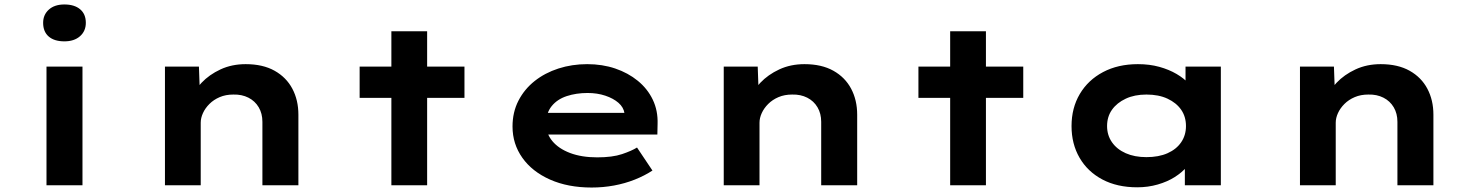

<svg xmlns="http://www.w3.org/2000/svg" viewBox="-20 -829 6608 859"><path d="M188 0V-531H349V0ZM268 -644Q223 -644 198 -665.5Q173 -687 173 -727Q173 -763 198.5 -786Q224 -809 268 -809Q313 -809 338.5 -787.5Q364 -766 364 -727Q364 -690 338 -667Q312 -644 268 -644Z M718 0V-531H870L875 -391L832 -381Q847 -422 881.5 -458.5Q916 -495 966.5 -518.5Q1017 -542 1079 -542Q1156 -542 1208.5 -512.5Q1261 -483 1288 -432Q1315 -381 1315 -316V0H1154V-284Q1154 -321 1137.5 -349Q1121 -377 1091.5 -392Q1062 -407 1024 -406Q990 -406 963 -394.5Q936 -383 917 -364Q898 -345 888 -323Q878 -301 878 -280V0H799Q761 0 741 0Q721 0 718 0Z M1731 0V-689H1891V0ZM1589 -391V-531H2058V-391Z M2627 10Q2521 10 2441 -25.5Q2361 -61 2317 -123Q2273 -185 2273 -263Q2273 -327 2299.5 -378.5Q2326 -430 2372 -466.5Q2418 -503 2478.5 -522.5Q2539 -542 2607 -542Q2675 -542 2732.5 -522.5Q2790 -503 2833.5 -467.5Q2877 -432 2900.5 -383Q2924 -334 2922 -274L2921 -227H2386L2363 -324H2791L2774 -302V-322Q2770 -349 2747 -369Q2724 -389 2688 -401Q2652 -413 2609 -413Q2558 -413 2515.5 -399Q2473 -385 2448 -354Q2423 -323 2423 -275Q2423 -232 2451 -198Q2479 -164 2530.5 -144.5Q2582 -125 2652 -125Q2720 -125 2763 -139.5Q2806 -154 2830 -169L2899 -66Q2864 -43 2820 -25.5Q2776 -8 2727 1Q2678 10 2627 10Z M3218 0V-531H3370L3375 -391L3332 -381Q3347 -422 3381.5 -458.5Q3416 -495 3466.5 -518.5Q3517 -542 3579 -542Q3656 -542 3708.5 -512.5Q3761 -483 3788 -432Q3815 -381 3815 -316V0H3654V-284Q3654 -321 3637.5 -349Q3621 -377 3591.5 -392Q3562 -407 3524 -406Q3490 -406 3463 -394.5Q3436 -383 3417 -364Q3398 -345 3388 -323Q3378 -301 3378 -280V0H3299Q3261 0 3241 0Q3221 0 3218 0Z M4231 0V-689H4391V0ZM4089 -391V-531H4558V-391Z M5068 9Q4978 9 4912 -26Q4846 -61 4810 -123Q4774 -185 4774 -265Q4774 -346 4811 -408.5Q4848 -471 4915 -506.5Q4982 -542 5071 -542Q5123 -542 5166.5 -530Q5210 -518 5244 -498Q5278 -478 5298 -455Q5318 -432 5323 -409L5284 -405V-531H5442V0H5281V-144L5314 -133Q5311 -108 5290 -83Q5269 -58 5236 -37Q5203 -16 5159.5 -3.5Q5116 9 5068 9ZM5109 -126Q5164 -126 5203.5 -143.5Q5243 -161 5264.5 -192.5Q5286 -224 5286 -265Q5286 -307 5264.5 -338Q5243 -369 5203.5 -387.5Q5164 -406 5109 -406Q5056 -406 5016.5 -387.5Q4977 -369 4955 -338Q4933 -307 4933 -265Q4933 -224 4955 -192.5Q4977 -161 5016.5 -143.5Q5056 -126 5109 -126Z M5796 0V-531H5948L5953 -391L5910 -381Q5925 -422 5959.5 -458.5Q5994 -495 6044.5 -518.5Q6095 -542 6157 -542Q6234 -542 6286.5 -512.5Q6339 -483 6366 -432Q6393 -381 6393 -316V0H6232V-284Q6232 -321 6215.5 -349Q6199 -377 6169.5 -392Q6140 -407 6102 -406Q6068 -406 6041 -394.5Q6014 -383 5995 -364Q5976 -345 5966 -323Q5956 -301 5956 -280V0H5877Q5839 0 5819 0Q5799 0 5796 0Z"/></svg>

Font: Lexend Tera
Style: Bold
Weight: 700
Designer: Bonnie Shaver-Troup, Thomas Jockin
Foundry: Lexend
Version: Version 1.007